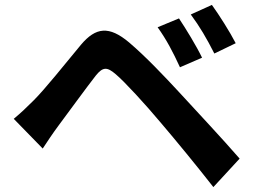

<svg xmlns="http://www.w3.org/2000/svg" viewBox="-20 -768 1040 782"><path d="M709 -693 622 -657C659 -605 684 -557 713 -494L803 -533C781 -579 737 -651 709 -693ZM843 -748 757 -709C794 -659 821 -613 853 -550L940 -592C917 -637 872 -708 843 -748ZM36 -284 154 -163C171 -189 195 -225 218 -256C259 -311 331 -410 370 -460C399 -496 416 -496 451 -466C488 -435 573 -342 635 -268C694 -199 785 -88 849 -6L956 -122C884 -205 777 -319 710 -392C648 -459 573 -538 506 -595C424 -664 370 -657 310 -586C242 -504 164 -406 118 -360C88 -330 66 -309 36 -284Z"/></svg>

Font: Source Han Sans SC Bold
Style: Regular
Weight: 700
Designer: Ryoko NISHIZUKA (kana & ideographs); Paul D. Hunt (Latin, Greek & Cyrillic); Wenlong ZHANG (bopomofo); Sandoll Communica
Foundry: Adobe Systems Incorporated
Version: Version 1.001;PS 1.001;hotconv 1.0.78;makeotf.lib2.5.61930